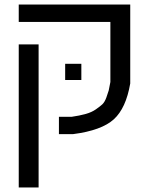

<svg xmlns="http://www.w3.org/2000/svg" viewBox="-20 -620 646 840"><path d="M148.9 -425.8V200.2H62V-425.8ZM549.8 -254.9Q531.2 -146.5 478 -98.1Q424.3 -49.3 299.8 -33.2H237.8V-108.9H293Q327.6 -113.8 355.5 -121.6Q381.3 -128.9 399.4 -141.6Q418.9 -155.3 427.7 -163.6Q438 -173.3 445.3 -193.4Q454.6 -219.2 455.6 -224.1Q458 -236.3 462.9 -261.2V-523.9H62V-600.1H549.8ZM265.1 -340.8H335.9V-270H265.1Z"/></svg>

Font: Miedinger*
Style: Book
Weight: 400
Version: Version 001.000